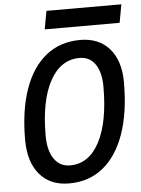

<svg xmlns="http://www.w3.org/2000/svg" viewBox="-59 -909 706 964"><g transform="rotate(-5 294.5 -426.5)"><path d="M250.5 9.8Q155.3 9.8 102.1 -53Q48.8 -115.7 48.8 -227.5Q48.8 -377 86.7 -483.4Q124.5 -589.8 195.8 -646.5Q267.1 -703.1 367.2 -703.1Q461.9 -703.1 515.1 -641.8Q568.4 -580.6 568.4 -471.2Q568.4 -320.3 530.5 -212.6Q492.7 -105 421.6 -47.6Q350.6 9.8 250.5 9.8ZM263.2 -80.1Q357.9 -80.1 410.9 -180.2Q463.9 -280.3 463.9 -459Q463.9 -531.7 435.8 -572.5Q407.7 -613.3 356.9 -613.3Q261.2 -613.3 207.3 -514.6Q153.3 -416 153.3 -239.7Q153.3 -164.6 182.4 -122.3Q211.4 -80.1 263.2 -80.1ZM195.3 -771.5 211.9 -863.3H589.4L572.8 -771.5Z"/></g></svg>

Font: CaskaydiaCove NFP
Style: Italic
Weight: 400
Italic angle: -10°
Designer: Aaron Bell
Foundry: Saja Typeworks
Version: Version 2111.001; VTT 6.35;Nerd Fonts 3.1.1